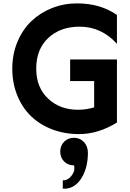

<svg xmlns="http://www.w3.org/2000/svg" viewBox="-20 -780 777 1144"><path d="M454.1 -621.1Q339.8 -621.1 267.8 -554Q195.8 -486.8 195.8 -371.1Q195.8 -259.3 266.4 -192.6Q336.9 -126 444.8 -126Q493.2 -126 541 -140.1V-296.9H397.9V-425.8H676.8V-49.8Q564.9 19 451.2 19Q364.3 19 290.5 -9.3Q216.8 -37.6 164.6 -88.1Q112.3 -138.7 82.8 -211.7Q53.2 -284.7 53.2 -371.1Q53.2 -457 83.7 -530.3Q114.3 -603.5 166.5 -653.6Q218.8 -703.6 289.3 -731.7Q359.9 -759.8 439 -759.8Q578.1 -759.8 676.8 -690.9V-519Q584.5 -621.1 454.1 -621.1ZM420.9 41Q457 41 480.5 66.7Q503.9 92.3 503.9 131.8Q502.9 226.6 461.2 287.6Q419.4 348.6 354 344.2V294.9Q382.8 294.9 402.3 271.7Q421.9 248.5 422.9 228.5Q423.8 208.5 419.9 205.1Q384.8 205.1 361.8 181.9Q338.9 158.7 338.9 123Q338.9 87.9 362.1 64.5Q385.3 41 420.9 41Z"/></svg>

Font: Orkney
Style: Bold
Weight: 700
Designer: Samuel Oakes and Alfredo Marco Pradil
Foundry: Alfredo Marco Pradil
Version: 1.0